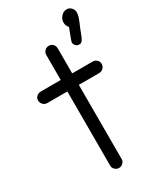

<svg xmlns="http://www.w3.org/2000/svg" viewBox="-236 -832 763 913"><g transform="rotate(-30 145.5 -376.0)"><path d="M264.2 -589.8Q252.9 -589.8 245.4 -597.7Q237.8 -605.5 237.8 -616.2Q237.8 -618.7 240.2 -626L263.2 -687Q251 -699.2 251 -716.8Q251 -736.3 264.4 -750.7Q277.8 -765.1 294.9 -765.1Q309.1 -765.1 319.6 -754.2Q330.1 -743.2 330.1 -730Q330.1 -716.3 325.4 -702.1Q320.8 -688 308.1 -659.2Q305.2 -651.9 301.8 -643.1Q298.3 -634.3 296.4 -629.4Q294.4 -624.5 292 -618.4Q289.6 -612.3 287.8 -608.9Q286.1 -605.5 283.9 -601.8Q281.7 -598.1 279.8 -596.2Q277.8 -594.2 275.4 -592.5Q272.9 -590.8 270.3 -590.3Q267.6 -589.8 264.2 -589.8ZM134.8 13.2Q122.1 13.2 112.5 4.2Q103 -4.9 103 -17.1V-424.8H-7.8Q-20.5 -424.8 -29.8 -434.6Q-39.1 -444.3 -39.1 -457Q-39.1 -470.7 -29.3 -479.2Q-19.5 -487.8 -5.9 -487.8H103V-625Q103 -638.2 112.3 -647.7Q121.6 -657.2 134.8 -657.2Q148.4 -657.2 157.2 -647.7Q166 -638.2 166 -625V-487.8H277.8Q291.5 -487.8 300.8 -479Q310.1 -470.2 310.1 -457Q310.1 -443.8 300.5 -434.3Q291 -424.8 277.8 -424.8H166V-17.1Q166 -4.9 156.5 4.2Q147 13.2 134.8 13.2Z"/></g></svg>

Font: Comic Neue
Style: Regular
Weight: 400
Designer: Craig Rozynski
Foundry: Craig Rozynski
Version: Version 2.003;hotconv 1.0.109;makeotfexe 2.5.65596